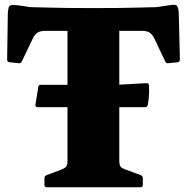

<svg xmlns="http://www.w3.org/2000/svg" viewBox="-20 -788 787 808"><path d="M264 0V-754H482V0ZM692 -766Q710 -769 718.5 -767Q727 -765 730 -751Q733 -737 733 -704L737 -537Q737 -528 727 -526L689 -522Q679 -520 675 -530L630 -625Q620 -645 608.5 -651.5Q597 -658 581 -658H170Q148 -658 137 -650Q126 -642 119 -628L72 -530Q68 -520 58 -522L20 -526Q10 -528 10 -537L13 -732Q14 -751 17.5 -759Q21 -767 35.5 -767Q50 -767 82 -762L107 -758Q149 -757 186 -756Q223 -755 267 -754.5Q311 -754 373 -754Q436 -754 480 -754.5Q524 -755 561.5 -756Q599 -757 640 -758ZM177 0Q167 0 167 -10V-38Q167 -47 176 -51L235 -73Q255 -81 259.5 -88Q264 -95 264 -111V-201H482V-115Q482 -93 487.5 -86.5Q493 -80 507 -75L572 -51Q581 -47 581 -38V-10Q581 0 571 0ZM138 -337Q129 -337 129 -347L141 -421Q141 -431 152 -431H467L597 -438Q607 -438 607 -428Q608 -408 607 -388Q606 -368 602 -347Q600 -337 590 -337Z"/></svg>

Font: Hahmlet Black
Style: Regular
Weight: 900
Version: Version 1.002